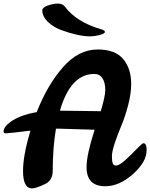

<svg xmlns="http://www.w3.org/2000/svg" viewBox="-40 -1032 835 1067"><path d="M545 3Q441 3 441 -103Q441 -172 486 -311Q303 -317 285 -317H271Q253 -209 253 -84Q253 -30 212 -10Q160 15 138 15Q88 15 88 -82Q88 -168 129 -306Q5 -291 -7 -291Q-20 -291 -20 -301Q-20 -331 31 -363Q82 -395 164 -409Q223 -559 309.5 -658Q396 -757 503 -757Q600 -757 644.5 -704Q689 -651 689 -566Q689 -513 672.5 -449Q656 -385 635.5 -336.5Q615 -288 598.5 -239Q582 -190 582 -164Q582 -137 586.5 -124.5Q591 -112 605 -112Q623 -112 657 -143Q691 -174 720.5 -205Q750 -236 757 -236Q775 -236 775 -198Q775 -132 699 -64.5Q623 3 545 3ZM484 -621Q352 -621 293 -417L520 -414Q545 -498 545 -531Q545 -573 529.5 -597Q514 -621 484 -621ZM459 -830Q428 -830 385.5 -839.5Q343 -849 299 -865.5Q255 -882 225 -911.5Q195 -941 195 -975Q195 -990 225 -1001Q255 -1012 282 -1012Q307 -1012 319 -997Q384 -909 523 -869Q543 -863 543 -855Q543 -845 514 -837.5Q485 -830 459 -830Z"/></svg>

Font: LeckerliOne
Style: Regular
Weight: 400
Designer: Gesine Todt
Foundry: Gesine Todt
Version: Version 1.000